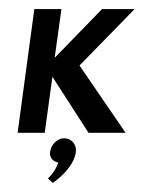

<svg xmlns="http://www.w3.org/2000/svg" viewBox="-20 -294 318 425"><path d="M122 12C107 12 93 26 91 42C89 54 96 63 109 66C102 87 86 101 86 101L97 111C119 95 144 71 148 42C150 26 138 12 122 12ZM258 0 156 -149 278 -274H206L101 -166L116 -274H56L19 0H79L96 -124L176 0Z"/></svg>

Font: Hussar Tani
Style: DwaKurs
Weight: 700
Foundry: Cannot Into Space Fonts
Version: Version 0.92